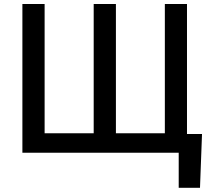

<svg xmlns="http://www.w3.org/2000/svg" viewBox="-20 -747 1049 939"><path d="M968 -91.6 958.1 171.5H854V0H89.5V-727.3H198.2V-95.2H438.2V-727.3H546.9V-95.2H786.2V-727.3H894.5V-91.6Z"/></svg>

Font: Inter Zeller Medium
Style: Regular
Weight: 500
Designer: Rasmus Andersson; Joe Bland
Foundry: zeller
Version: Version 3.015;git-dec3a8cb1